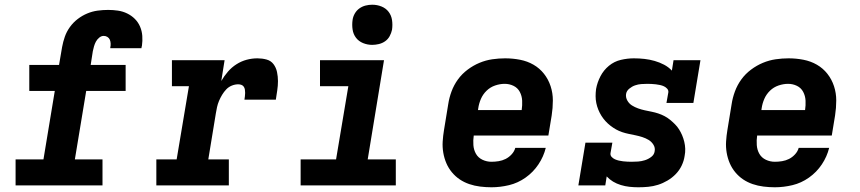

<svg xmlns="http://www.w3.org/2000/svg" viewBox="-20 -785 3640 813"><path d="M46 0V-110H164L212 -400H104V-510H230L243 -586Q247 -608 254.5 -629.5Q262 -651 276 -670.5Q290 -690 309 -704.5Q328 -719 349.5 -728Q371 -737 393.5 -740Q416 -743 438 -743Q459 -743 479.5 -740Q500 -737 518.5 -728Q537 -719 551 -705Q565 -691 573 -672.5Q581 -654 582.5 -633Q584 -612 581 -591Q580 -588 579.5 -586Q579 -584 579 -581H447Q447 -582 447 -582.5Q447 -583 447 -584Q449 -592 448.5 -601Q448 -610 445 -617Q442 -624 435 -628.5Q428 -633 419 -633Q409 -633 400 -625.5Q391 -618 386 -608.5Q381 -599 378 -588.5Q375 -578 373 -568L364 -510H512V-400H345L297 -110H414V0Z M642 0V-110H728L780 -420H708V-530H931L917 -442Q929 -463 945 -481.5Q961 -500 981.5 -513Q1002 -526 1024.5 -532Q1047 -538 1070 -538Q1090 -538 1108.5 -533Q1127 -528 1138 -513.5Q1149 -499 1153 -480Q1157 -461 1157 -441.5Q1157 -422 1154 -402.5Q1151 -383 1148 -363H1015Q1016 -370 1017 -377Q1018 -384 1018 -391.5Q1018 -399 1017 -405.5Q1016 -412 1012.5 -417.5Q1009 -423 1002.5 -425.5Q996 -428 989 -428Q975 -428 961.5 -422.5Q948 -417 938 -406.5Q928 -396 920.5 -383.5Q913 -371 907.5 -358Q902 -345 899 -331.5Q896 -318 894 -305L862 -110H949V0Z M1253 0V-110H1403L1455 -420H1335V-530H1606L1537 -110H1656V0ZM1556 -595Q1536 -595 1517.5 -602.5Q1499 -610 1487.5 -625Q1476 -640 1473 -660Q1470 -680 1473 -701Q1475 -715 1482.5 -728Q1490 -741 1502 -749.5Q1514 -758 1528 -761.5Q1542 -765 1556 -765Q1577 -765 1595.5 -757.5Q1614 -750 1625.5 -735Q1637 -720 1640 -700Q1643 -680 1640 -659Q1637 -645 1630 -632Q1623 -619 1611 -610.5Q1599 -602 1584.5 -598.5Q1570 -595 1556 -595Z M2061 8Q2037 8 2013 5Q1989 2 1967 -5.5Q1945 -13 1926.5 -25.5Q1908 -38 1893.5 -55.5Q1879 -73 1870 -94Q1861 -115 1857 -138.5Q1853 -162 1854.5 -186Q1856 -210 1860 -234L1878 -344Q1882 -371 1892 -398Q1902 -425 1919 -448.5Q1936 -472 1960 -490Q1984 -508 2010.5 -519Q2037 -530 2064.5 -534Q2092 -538 2119 -538Q2151 -538 2182 -532Q2213 -526 2239 -511Q2265 -496 2283.5 -472.5Q2302 -449 2311.5 -420Q2321 -391 2321 -359.5Q2321 -328 2316 -296L2302 -211H1986Q1983 -191 1984.5 -170.5Q1986 -150 1995.5 -133.5Q2005 -117 2023 -108.5Q2041 -100 2061 -100Q2076 -100 2091.5 -102.5Q2107 -105 2121 -112Q2135 -119 2146.5 -131.5Q2158 -144 2162 -159H2291Q2282 -122 2260 -89Q2238 -56 2205.5 -33Q2173 -10 2135.5 -1Q2098 8 2061 8ZM2004 -319H2189Q2192 -339 2191 -359Q2190 -379 2181 -396Q2172 -413 2154.5 -421.5Q2137 -430 2117 -430Q2097 -430 2076.5 -423Q2056 -416 2040.5 -401Q2025 -386 2016.5 -366.5Q2008 -347 2005 -326Z M2683 8Q2664 8 2645.5 6Q2627 4 2609 -1.5Q2591 -7 2576 -16Q2561 -25 2549 -38L2543 0H2429L2459 -181H2573L2565 -136Q2564 -127 2570 -120.5Q2576 -114 2584 -110.5Q2592 -107 2600.5 -105Q2609 -103 2618 -102Q2627 -101 2636 -100.5Q2645 -100 2654 -100Q2668 -100 2682 -101Q2696 -102 2710.5 -106.5Q2725 -111 2737.5 -120.5Q2750 -130 2752 -144Q2752 -144 2752 -144Q2752 -144 2752 -144Q2755 -159 2747 -172Q2739 -185 2726.5 -192.5Q2714 -200 2700 -204.5Q2686 -209 2671.5 -212Q2657 -215 2642.5 -218Q2628 -221 2614.5 -225.5Q2601 -230 2588.5 -237Q2576 -244 2564.5 -253Q2553 -262 2543.5 -272.5Q2534 -283 2526.5 -295Q2519 -307 2513.5 -320.5Q2508 -334 2505 -348.5Q2502 -363 2502 -378Q2502 -393 2504 -408Q2509 -436 2522.5 -462Q2536 -488 2558.5 -506.5Q2581 -525 2609 -531.5Q2637 -538 2664 -538Q2687 -538 2709 -535.5Q2731 -533 2752 -527Q2773 -521 2792 -511Q2811 -501 2825 -486L2832 -530H2946L2916 -349H2802L2810 -394Q2811 -403 2805 -409.5Q2799 -416 2791.5 -419.5Q2784 -423 2775 -425Q2766 -427 2757 -428Q2748 -429 2739 -429.5Q2730 -430 2721 -430Q2708 -430 2695 -429Q2682 -428 2669 -423.5Q2656 -419 2644.5 -409.5Q2633 -400 2631 -387Q2629 -372 2636.5 -359Q2644 -346 2656 -338.5Q2668 -331 2682 -326Q2696 -321 2710 -318Q2724 -315 2739 -312Q2754 -309 2767.5 -304.5Q2781 -300 2793.5 -293.5Q2806 -287 2817 -278Q2828 -269 2838 -259Q2848 -249 2855.5 -237Q2863 -225 2868.5 -212Q2874 -199 2877.5 -184.5Q2881 -170 2881.5 -155Q2882 -140 2879 -125Q2876 -104 2866.5 -84Q2857 -64 2841.5 -48Q2826 -32 2806.5 -20.5Q2787 -9 2766.5 -2.5Q2746 4 2725 6Q2704 8 2683 8Z M3261 8Q3237 8 3213 5Q3189 2 3167 -5.5Q3145 -13 3126.5 -25.5Q3108 -38 3093.5 -55.5Q3079 -73 3070 -94Q3061 -115 3057 -138.5Q3053 -162 3054.5 -186Q3056 -210 3060 -234L3078 -344Q3082 -371 3092 -398Q3102 -425 3119 -448.5Q3136 -472 3160 -490Q3184 -508 3210.5 -519Q3237 -530 3264.5 -534Q3292 -538 3319 -538Q3351 -538 3382 -532Q3413 -526 3439 -511Q3465 -496 3483.5 -472.5Q3502 -449 3511.5 -420Q3521 -391 3521 -359.5Q3521 -328 3516 -296L3502 -211H3186Q3183 -191 3184.5 -170.5Q3186 -150 3195.5 -133.5Q3205 -117 3223 -108.5Q3241 -100 3261 -100Q3276 -100 3291.5 -102.5Q3307 -105 3321 -112Q3335 -119 3346.5 -131.5Q3358 -144 3362 -159H3491Q3482 -122 3460 -89Q3438 -56 3405.5 -33Q3373 -10 3335.5 -1Q3298 8 3261 8ZM3204 -319H3389Q3392 -339 3391 -359Q3390 -379 3381 -396Q3372 -413 3354.5 -421.5Q3337 -430 3317 -430Q3297 -430 3276.5 -423Q3256 -416 3240.5 -401Q3225 -386 3216.5 -366.5Q3208 -347 3205 -326Z"/></svg>

Font: Iosevka Curly Slab XBdExObl
Style: Regular
Weight: 800
Width: 7
Italic angle: -9°
Monospace: yes
Designer: Belleve Invis
Foundry: Belleve Invis
Version: Version 11.1.0; ttfautohint (v1.8.3)